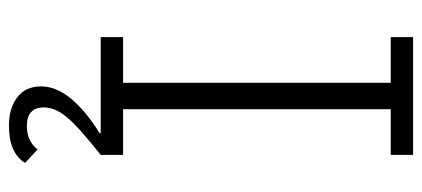

<svg xmlns="http://www.w3.org/2000/svg" viewBox="-277 -461 943 429"><g transform="rotate(90 194.5 -246.5)"><path d="M63 0V-50H165V-648H63V-698H326V-648H224V-50H326V0Q263 50 241.5 76Q220 102 220 127Q220 165 262 165Q295 165 314 141L344 169Q322 205 261 205Q222 205 197.5 186.5Q173 168 173 133Q173 68 278 2L277 0Z"/></g></svg>

Font: IBM Plex Sans Light
Style: Regular
Weight: 300
Designer: Mike Abbink, Paul van der Laan, Pieter van Rosmalen
Foundry: Bold Monday
Version: Version 3.0